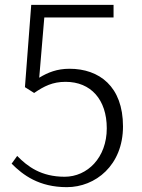

<svg xmlns="http://www.w3.org/2000/svg" viewBox="-20 -749 585 793"><path d="M28 -73C75 -26 141 24 256 24C374 24 488 -66 488 -227C488 -392 390 -465 267 -465C216 -465 178 -450 142 -428L163 -677H449V-729H109L83 -389L121 -365C162 -393 197 -411 251 -411C355 -411 421 -338 421 -219C421 -98 341 -19 247 -19C150 -19 94 -61 51 -105Z"/></svg>

Font: GenEiGothic-pro-Light
Style: Regular
Weight: 300
Designer: Ryoko NISHIZUKA (kana & ideographs); Paul D. Hunt (Latin, Greek & Cyrillic); Wenlong ZHANG (bopomofo); Sandoll Communica
Foundry: Adobe Systems Incorporated; o_tamon
Version: Version 1.000.140830